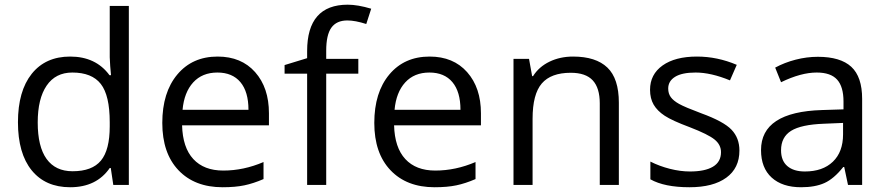

<svg xmlns="http://www.w3.org/2000/svg" viewBox="-20 -785 3761 815"><path d="M450.2 -71.8H445.8Q389.6 9.8 277.8 9.8Q172.9 9.8 114.5 -62Q56.2 -133.8 56.2 -266.1Q56.2 -398.4 114.7 -471.7Q173.3 -544.9 277.8 -544.9Q386.7 -544.9 444.8 -465.8H451.2L447.8 -504.4L445.8 -542V-759.8H526.9V0H460.9ZM288.1 -58.1Q371.1 -58.1 408.4 -103.3Q445.8 -148.4 445.8 -249V-266.1Q445.8 -379.9 408 -428.5Q370.1 -477.1 287.1 -477.1Q215.8 -477.1 178 -421.6Q140.1 -366.2 140.1 -265.1Q140.1 -162.6 177.7 -110.4Q215.3 -58.1 288.1 -58.1Z M924.8 9.8Q806.2 9.8 737.5 -62.5Q668.9 -134.8 668.9 -263.2Q668.9 -392.6 732.7 -468.8Q796.4 -544.9 903.8 -544.9Q1004.4 -544.9 1063 -478.8Q1121.6 -412.6 1121.6 -304.2V-252.9H752.9Q755.4 -158.7 800.5 -109.9Q845.7 -61 927.7 -61Q1014.2 -61 1098.6 -97.2V-24.9Q1055.7 -6.3 1017.3 1.7Q979 9.8 924.8 9.8ZM902.8 -477.1Q838.4 -477.1 800 -435.1Q761.7 -393.1 754.9 -318.8H1034.7Q1034.7 -395.5 1000.5 -436.3Q966.3 -477.1 902.8 -477.1Z M1501 -472.2H1364.7V0H1283.7V-472.2H1188V-508.8L1283.7 -538.1V-567.9Q1283.7 -765.1 1456.1 -765.1Q1498.5 -765.1 1555.7 -748L1534.7 -683.1Q1487.8 -698.2 1454.6 -698.2Q1408.7 -698.2 1386.7 -667.7Q1364.7 -637.2 1364.7 -569.8V-535.2H1501Z M1824.7 9.8Q1706.1 9.8 1637.5 -62.5Q1568.8 -134.8 1568.8 -263.2Q1568.8 -392.6 1632.6 -468.8Q1696.3 -544.9 1803.7 -544.9Q1904.3 -544.9 1962.9 -478.8Q2021.5 -412.6 2021.5 -304.2V-252.9H1652.8Q1655.3 -158.7 1700.4 -109.9Q1745.6 -61 1827.6 -61Q1914.1 -61 1998.5 -97.2V-24.9Q1955.6 -6.3 1917.2 1.7Q1878.9 9.8 1824.7 9.8ZM1802.7 -477.1Q1738.3 -477.1 1700 -435.1Q1661.6 -393.1 1654.8 -318.8H1934.6Q1934.6 -395.5 1900.4 -436.3Q1866.2 -477.1 1802.7 -477.1Z M2525.9 0V-346.2Q2525.9 -411.6 2496.1 -443.8Q2466.3 -476.1 2402.8 -476.1Q2318.8 -476.1 2279.8 -430.7Q2240.7 -385.3 2240.7 -280.8V0H2159.7V-535.2H2225.6L2238.8 -461.9H2242.7Q2267.6 -501.5 2312.5 -523.2Q2357.4 -544.9 2412.6 -544.9Q2509.3 -544.9 2558.1 -498.3Q2606.9 -451.7 2606.9 -349.1V0Z M3118.7 -146Q3118.7 -71.3 3063 -30.8Q3007.3 9.8 2906.7 9.8Q2800.3 9.8 2740.7 -23.9V-99.1Q2779.3 -79.6 2823.5 -68.4Q2867.7 -57.1 2908.7 -57.1Q2972.2 -57.1 3006.3 -77.4Q3040.5 -97.7 3040.5 -139.2Q3040.5 -170.4 3013.4 -192.6Q2986.3 -214.8 2907.7 -245.1Q2833 -272.9 2801.5 -293.7Q2770 -314.5 2754.6 -340.8Q2739.3 -367.2 2739.3 -403.8Q2739.3 -469.2 2792.5 -507.1Q2845.7 -544.9 2938.5 -544.9Q3024.9 -544.9 3107.4 -509.8L3078.6 -443.8Q2998 -477.1 2932.6 -477.1Q2875 -477.1 2845.7 -459Q2816.4 -440.9 2816.4 -409.2Q2816.4 -387.7 2827.4 -372.6Q2838.4 -357.4 2862.8 -343.8Q2887.2 -330.1 2956.5 -304.2Q3051.8 -269.5 3085.2 -234.4Q3118.7 -199.2 3118.7 -146Z M3579.6 0 3563.5 -76.2H3559.6Q3519.5 -25.9 3479.7 -8.1Q3439.9 9.8 3380.4 9.8Q3300.8 9.8 3255.6 -31.2Q3210.4 -72.3 3210.4 -147.9Q3210.4 -310.1 3469.7 -317.9L3560.5 -320.8V-354Q3560.5 -417 3533.4 -447Q3506.3 -477.1 3446.8 -477.1Q3379.9 -477.1 3295.4 -436L3270.5 -498Q3310.1 -519.5 3357.2 -531.7Q3404.3 -543.9 3451.7 -543.9Q3547.4 -543.9 3593.5 -501.5Q3639.6 -459 3639.6 -365.2V0ZM3396.5 -57.1Q3472.2 -57.1 3515.4 -98.6Q3558.6 -140.1 3558.6 -214.8V-263.2L3477.5 -259.8Q3380.9 -256.3 3338.1 -229.7Q3295.4 -203.1 3295.4 -147Q3295.4 -103 3322 -80.1Q3348.6 -57.1 3396.5 -57.1Z"/></svg>

Font: f02132580
Style: Regular
Weight: 400
Foundry: Ascender Corporation
Version: Version 1.10